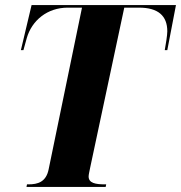

<svg xmlns="http://www.w3.org/2000/svg" viewBox="-20 -734 711 754"><path d="M84 0H395L397 -10H392C355 -10 328 -15 328 -41C328 -48 331 -60 335 -80L468 -704H526C601 -704 637 -672 637 -611C637 -596 631 -559 627 -537H637L671 -714H104L62 -537H72L85 -584C105 -654 166 -704 246 -704H302L171 -69C161 -19 128 -10 92 -10H86Z"/></svg>

Font: Noto Serif Display Condensed ExtraBold
Style: Italic
Weight: 800
Width: 3
Italic angle: -12°
Designer: Monotype Design Team
Foundry: Monotype Imaging Inc.
Version: Version 2.009